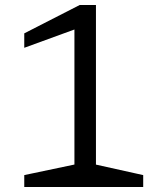

<svg xmlns="http://www.w3.org/2000/svg" viewBox="-20 -750 660 770"><path d="M77.3 -47.8 299.3 -94.5 278.5 -55V-631.7L77.3 -558.3V-616.2L299.7 -730H364.8V-55L344 -94.5L554.3 -47.8V0H77.3Z"/></svg>

Font: Monaspace Xenon Var
Style: Regular
Weight: 400
Designer: Riley Cran and the Lettermatic Team
Version: Version 1.000 (Monaspace Xenon Var)